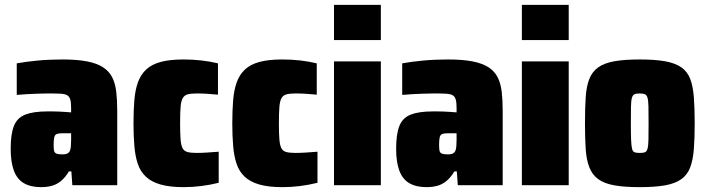

<svg xmlns="http://www.w3.org/2000/svg" viewBox="-20 -763 2909 791"><path d="M149 8Q106 8 78 -8.5Q50 -25 37 -60.5Q24 -96 24 -150Q24 -211 37.5 -244.5Q51 -278 84.5 -291Q118 -304 175 -304Q183 -304 194.5 -304Q206 -304 219.5 -303.5Q233 -303 246.5 -302Q260 -301 273 -300V-319Q273 -341 269.5 -353Q266 -365 257 -370.5Q248 -376 229 -377Q210 -378 179 -378Q156 -378 133.5 -377Q111 -376 89.5 -375Q68 -374 49 -372V-502Q87 -509 135 -513.5Q183 -518 238 -518Q298 -518 339 -510Q380 -502 405 -485.5Q430 -469 442.5 -444Q455 -419 459 -384.5Q463 -350 463 -305V0H278L274 -57H264Q249 -32 231.5 -17.5Q214 -3 193.5 2.5Q173 8 149 8ZM236 -127Q246 -127 252 -128.5Q258 -130 262.5 -134Q267 -138 269 -144Q271 -150 272 -161Q273 -172 273 -187V-214H238Q222 -214 214 -211Q206 -208 203.5 -197.5Q201 -187 201 -167Q201 -152 202.5 -143Q204 -134 212 -130.5Q220 -127 236 -127Z M736 8Q679 8 641 -3Q603 -14 580.5 -35.5Q558 -57 547.5 -88.5Q537 -120 533.5 -162Q530 -204 530 -255Q530 -308 533.5 -350.5Q537 -393 548.5 -424.5Q560 -456 582.5 -477Q605 -498 642.5 -508Q680 -518 736 -518Q774 -518 809.5 -514Q845 -510 878 -502V-373Q859 -375 835.5 -376.5Q812 -378 791 -378Q768 -378 754 -374.5Q740 -371 733 -359Q726 -347 724 -322.5Q722 -298 722 -255Q722 -213 724 -188.5Q726 -164 732.5 -152Q739 -140 753 -136.5Q767 -133 791 -133Q809 -133 833 -134.5Q857 -136 881 -138V-10Q845 -1 808.5 3.5Q772 8 736 8Z M1143 8Q1086 8 1048 -3Q1010 -14 987.5 -35.5Q965 -57 954.5 -88.5Q944 -120 940.5 -162Q937 -204 937 -255Q937 -308 940.5 -350.5Q944 -393 955.5 -424.5Q967 -456 989.5 -477Q1012 -498 1049.5 -508Q1087 -518 1143 -518Q1181 -518 1216.5 -514Q1252 -510 1285 -502V-373Q1266 -375 1242.5 -376.5Q1219 -378 1198 -378Q1175 -378 1161 -374.5Q1147 -371 1140 -359Q1133 -347 1131 -322.5Q1129 -298 1129 -255Q1129 -213 1131 -188.5Q1133 -164 1139.5 -152Q1146 -140 1160 -136.5Q1174 -133 1198 -133Q1216 -133 1240 -134.5Q1264 -136 1288 -138V-10Q1252 -1 1215.5 3.5Q1179 8 1143 8Z M1356 -598V-743H1549V-598ZM1356 0V-510H1549V0Z M1737 8Q1694 8 1666 -8.5Q1638 -25 1625 -60.5Q1612 -96 1612 -150Q1612 -211 1625.5 -244.5Q1639 -278 1672.5 -291Q1706 -304 1763 -304Q1771 -304 1782.5 -304Q1794 -304 1807.5 -303.5Q1821 -303 1834.5 -302Q1848 -301 1861 -300V-319Q1861 -341 1857.5 -353Q1854 -365 1845 -370.5Q1836 -376 1817 -377Q1798 -378 1767 -378Q1744 -378 1721.5 -377Q1699 -376 1677.5 -375Q1656 -374 1637 -372V-502Q1675 -509 1723 -513.5Q1771 -518 1826 -518Q1886 -518 1927 -510Q1968 -502 1993 -485.5Q2018 -469 2030.5 -444Q2043 -419 2047 -384.5Q2051 -350 2051 -305V0H1866L1862 -57H1852Q1837 -32 1819.5 -17.5Q1802 -3 1781.5 2.5Q1761 8 1737 8ZM1824 -127Q1834 -127 1840 -128.5Q1846 -130 1850.5 -134Q1855 -138 1857 -144Q1859 -150 1860 -161Q1861 -172 1861 -187V-214H1826Q1810 -214 1802 -211Q1794 -208 1791.5 -197.5Q1789 -187 1789 -167Q1789 -152 1790.5 -143Q1792 -134 1800 -130.5Q1808 -127 1824 -127Z M2130 -598V-743H2323V-598ZM2130 0V-510H2323V0Z M2616 8Q2552 8 2510.5 0.5Q2469 -7 2444.5 -25Q2420 -43 2408 -73.5Q2396 -104 2393 -148.5Q2390 -193 2390 -255Q2390 -318 2393 -363Q2396 -408 2408 -438Q2420 -468 2444.5 -485.5Q2469 -503 2510.5 -510.5Q2552 -518 2616 -518Q2679 -518 2720.5 -510.5Q2762 -503 2787 -485.5Q2812 -468 2823.5 -438Q2835 -408 2838.5 -363Q2842 -318 2842 -255Q2842 -193 2838.5 -148.5Q2835 -104 2823.5 -73.5Q2812 -43 2787 -25Q2762 -7 2720.5 0.5Q2679 8 2616 8ZM2616 -133Q2629 -133 2636.5 -135.5Q2644 -138 2647.5 -150Q2651 -162 2651.5 -187Q2652 -212 2652 -255Q2652 -299 2651.5 -324Q2651 -349 2647.5 -360.5Q2644 -372 2636.5 -375Q2629 -378 2615 -378Q2602 -378 2594.5 -375Q2587 -372 2583.5 -360.5Q2580 -349 2579.5 -324Q2579 -299 2579 -255Q2579 -212 2580 -187Q2581 -162 2584 -150Q2587 -138 2594.5 -135.5Q2602 -133 2616 -133Z"/></svg>

Font: Saira SemiCondensed Black
Style: Regular
Weight: 900
Width: 4
Designer: Hector Gatti with collaboration of the Omnibus-Type team
Foundry: Omnibus-Type
Version: Version 1.101